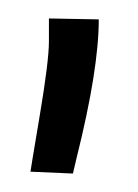

<svg xmlns="http://www.w3.org/2000/svg" viewBox="-20 -85 150 208"><path d="M33 -65Q33 -65 87 -64Q87 -10 63 86L59 103L13 101Q13 100 23 40.5Q33 -19 33 -40Q33 -61 33 -65Z"/></svg>

Font: Antic
Style: Regular
Weight: 400
Version: Version 1.0002